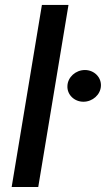

<svg xmlns="http://www.w3.org/2000/svg" viewBox="-20 -747 423 767"><path d="M253.6 -727.3H147.4L26.6 0H132.8ZM249.3 -403.8C247.5 -369 276.6 -340.6 313.2 -340.6C350.1 -340.6 381.7 -369 383.2 -403.8C384.9 -438.9 355.8 -467.3 319.2 -467.3C282.3 -467.3 250.7 -438.9 249.3 -403.8Z"/></svg>

Font: Margiela Sans Medium
Style: Italic
Weight: 500
Italic angle: -9.39999°
Designer: Stefan Endress, Andreas Faust
Version: Version 1.100;FEAKit 1.0